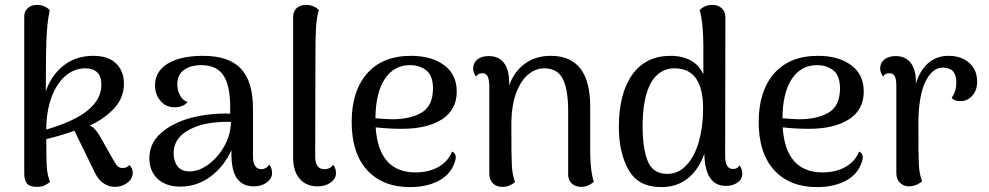

<svg xmlns="http://www.w3.org/2000/svg" viewBox="-20 -751 4037 784"><path d="M522 -46Q522 -21 500 -4.5Q478 12 449 12Q422 12 400 -4.5Q378 -21 365 -51L284 -217Q231 -198 169 -183Q169 -93 171.5 -64.5Q174 -36 184 -8Q173 1 161 6.5Q149 12 130 12Q101 12 90 -2Q79 -16 79 -42V-681Q78 -704 93 -717.5Q108 -731 131 -731Q162 -731 183 -710Q176 -674 173.5 -647.5Q171 -621 169 -576Q169 -551 168 -537L167 -378Q190 -445 240.5 -484Q291 -523 361 -523Q422 -523 454 -492Q486 -461 486 -409Q486 -352 446.5 -309Q407 -266 346 -238Q358 -234 367.5 -223.5Q377 -213 388 -195L441 -101Q452 -80 460 -72.5Q468 -65 481 -65Q498 -65 509 -77Q522 -63 522 -46ZM394 -404Q394 -440 376.5 -456Q359 -472 329 -472Q282 -472 245.5 -439.5Q209 -407 189 -350Q169 -293 169 -222Q394 -287 394 -404Z M1091 -45Q1091 -22 1069.5 -6Q1048 10 1017 10Q971 10 948 -22Q925 -54 925 -122V-138Q894 -70 839 -29.5Q784 11 716 11Q658 11 624 -20.5Q590 -52 590 -105Q590 -165 636 -206.5Q682 -248 757 -269Q837 -290 920 -287V-312Q920 -401 892.5 -443Q865 -485 801 -485Q760 -485 732 -466Q704 -447 704 -405Q704 -383 714.5 -362.5Q725 -342 746 -334Q728 -313 693 -313Q657 -313 635 -339.5Q613 -366 613 -402Q613 -460 665.5 -491.5Q718 -523 809 -523Q914 -523 963.5 -471Q1013 -419 1013 -307V-113Q1013 -60 1048 -60Q1056 -60 1065 -65Q1074 -70 1080 -79Q1091 -63 1091 -45ZM923 -253Q886 -255 845 -249.5Q804 -244 776 -232Q734 -216 711.5 -189Q689 -162 689 -125Q689 -93 705 -72Q721 -51 755 -51Q792 -51 831 -79.5Q870 -108 896 -154.5Q922 -201 923 -253Z M1177 -107V-681Q1177 -705 1191.5 -718Q1206 -731 1230 -731Q1261 -731 1282 -710Q1273 -681 1270.5 -640Q1268 -599 1268 -515L1267 -113Q1267 -60 1305 -60Q1316 -60 1326 -65Q1336 -70 1340 -79Q1352 -63 1352 -45Q1352 -21 1330 -5.5Q1308 10 1277 10Q1230 10 1203.5 -21Q1177 -52 1177 -107Z M1841 -109Q1841 -98 1834 -81Q1816 -35 1768 -11Q1720 13 1654 13Q1543 13 1479.5 -56Q1416 -125 1416 -253Q1416 -379 1479 -451Q1542 -523 1658 -523Q1742 -523 1793.5 -485Q1845 -447 1845 -377Q1845 -303 1785 -264Q1725 -225 1620 -225Q1567 -225 1514 -231Q1526 -47 1677 -47Q1731 -47 1770.5 -69.5Q1810 -92 1826 -132Q1841 -126 1841 -109ZM1513 -268Q1534 -266 1580 -264Q1656 -264 1702 -291.5Q1748 -319 1748 -390Q1748 -442 1721 -463.5Q1694 -485 1654 -485Q1589 -485 1551.5 -429Q1514 -373 1513 -268Z M2405 -9Q2382 12 2353 12Q2330 12 2315 -1.5Q2300 -15 2300 -38V-304Q2299 -390 2277 -431Q2255 -472 2202 -472Q2168 -472 2137.5 -447.5Q2107 -423 2087.5 -371Q2068 -319 2068 -240Q2068 -115 2070 -76Q2072 -37 2083 -8Q2075 0 2061.5 6Q2048 12 2031 12Q2007 12 1992.5 -2.5Q1978 -17 1978 -42V-401Q1977 -429 1970.5 -440.5Q1964 -452 1950 -452Q1931 -452 1924 -438Q1912 -455 1912 -471Q1912 -494 1929 -508Q1946 -522 1976 -522Q2016 -522 2037.5 -494.5Q2059 -467 2059 -414V-402Q2080 -460 2124 -491.5Q2168 -523 2229 -523Q2390 -523 2390 -316V-120Q2392 -43 2405 -9Z M3011 -42Q3011 -20 2992 -6Q2973 8 2944 8Q2859 8 2856 -123Q2833 -58 2788.5 -22.5Q2744 13 2680 13Q2586 13 2546.5 -57.5Q2507 -128 2507 -232Q2507 -370 2562 -446.5Q2617 -523 2718 -523Q2768 -523 2802.5 -503Q2837 -483 2852 -447V-563Q2852 -656 2837 -710Q2858 -731 2889 -731Q2912 -731 2927 -717.5Q2942 -704 2942 -681L2941 -113Q2941 -61 2973 -61Q2992 -61 3000 -76Q3011 -60 3011 -42ZM2851 -307Q2851 -472 2735 -472Q2671 -472 2637.5 -411.5Q2604 -351 2604 -235Q2604 -145 2625 -93Q2646 -41 2705 -41Q2750 -41 2783.5 -77Q2817 -113 2834 -174Q2851 -235 2851 -307Z M3503 -109Q3503 -98 3496 -81Q3478 -35 3430 -11Q3382 13 3316 13Q3205 13 3141.5 -56Q3078 -125 3078 -253Q3078 -379 3141 -451Q3204 -523 3320 -523Q3404 -523 3455.5 -485Q3507 -447 3507 -377Q3507 -303 3447 -264Q3387 -225 3282 -225Q3229 -225 3176 -231Q3188 -47 3339 -47Q3393 -47 3432.5 -69.5Q3472 -92 3488 -132Q3503 -126 3503 -109ZM3175 -268Q3196 -266 3242 -264Q3318 -264 3364 -291.5Q3410 -319 3410 -390Q3410 -442 3383 -463.5Q3356 -485 3316 -485Q3251 -485 3213.5 -429Q3176 -373 3175 -268Z M3970 -417Q3970 -382 3950 -360Q3930 -338 3902 -338Q3877 -338 3866 -351Q3877 -368 3881 -382Q3885 -396 3885 -415Q3885 -475 3830 -475Q3787 -475 3758.5 -417Q3730 -359 3730 -240Q3730 -117 3732 -78.5Q3734 -40 3745 -11Q3737 -3 3723.5 3Q3710 9 3692 10Q3670 10 3655 -4.5Q3640 -19 3640 -44V-401Q3640 -428 3633.5 -440Q3627 -452 3612 -452Q3593 -452 3586 -438Q3574 -455 3574 -471Q3574 -494 3591 -508Q3608 -522 3638 -522Q3678 -522 3699.5 -493.5Q3721 -465 3720 -410Q3737 -465 3771 -494Q3805 -523 3853 -523Q3905 -523 3937.5 -494.5Q3970 -466 3970 -417Z"/></svg>

Font: Arima Madurai Medium
Style: Regular
Weight: 500
Designer: Joana Correia and Natanael Gama
Foundry: NDISCOVER
Version: Version 1.020